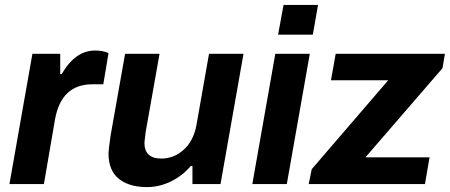

<svg xmlns="http://www.w3.org/2000/svg" viewBox="-20 -743 1816 775"><path d="M18.1 0 110.8 -525.9H223.1V-443.8H229Q283.7 -539.1 363.8 -539.1Q395 -539.1 418 -528.8L397 -402.8H353Q227.5 -402.8 202.1 -261.2L157.2 0Z M572.8 12.2Q501.5 12.2 459.7 -21.2Q418 -54.7 418 -124Q418 -137.7 426.8 -198.2L484.9 -525.9H624L567.9 -210L563 -167Q563 -103 630.9 -103Q682.6 -103 721.9 -138.9Q761.2 -174.8 772.9 -237.8L823.7 -525.9H962.9L870.1 0H756.8V-73.2H750Q718.3 -34.7 671.1 -11.2Q624 12.2 572.8 12.2Z M1102.5 -603 1124.5 -723.1H1263.7L1242.7 -603ZM998.5 0 1091.3 -525.9H1230.5L1137.7 0Z M1226.1 0 1238.3 -60.1 1546.9 -418.9H1315.9L1335 -525.9H1775.9L1766.1 -467.8L1455.1 -107.9H1713.9L1695.3 0Z"/></svg>

Font: Archivo
Style: Bold Italic
Weight: 700
Italic angle: -10°
Designer: Hector Gatti
Foundry: Omnibus-Type
Version: Version 2.001